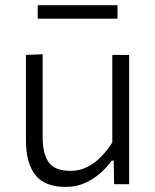

<svg xmlns="http://www.w3.org/2000/svg" viewBox="-20 -706 596 736"><path d="M231.5 10.5Q151 10.5 115.2 -35.5Q79.5 -81.5 79.5 -167.5Q79.5 -200 79.5 -224.2Q79.5 -248.5 79.5 -271.5Q79.5 -314.5 79.5 -351.5Q79.5 -388.5 79.5 -423.5Q79.5 -458.5 79.5 -495.5L143.5 -498Q143.5 -443 143.5 -389.5Q143.5 -336 143.5 -276.5V-180.5Q143.5 -116.5 166.8 -83.8Q190 -51 250.5 -51Q285 -51 314.2 -65.8Q343.5 -80.5 367.5 -105.2Q391.5 -130 410.5 -160V-276.5Q410.5 -336 410.5 -388Q410.5 -440 410.5 -495.5H475Q475 -440 475 -387.5Q475 -335 475 -271.5V-219.5Q475 -158.5 475 -107Q475 -55.5 475 0H417.5L416 -90H408Q392.5 -68 367.2 -44.8Q342 -21.5 308 -5.5Q274 10.5 231.5 10.5ZM124.5 -634.5V-686Q159 -686 197.5 -686Q236 -686 277.5 -686Q319.5 -686 357.8 -686Q396 -686 430.5 -686V-634.5Q396 -634.5 357.8 -634.5Q319.5 -634.5 277.5 -634.5Q236 -634.5 197.5 -634.5Q159 -634.5 124.5 -634.5Z"/></svg>

Font: Commissioner Thin Light
Style: Regular
Weight: 300
Version: Version 1.000